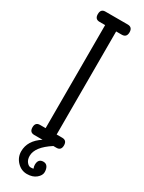

<svg xmlns="http://www.w3.org/2000/svg" viewBox="-214 -665 643 860"><g transform="rotate(30 107.0 -235.0)"><path d="M78 -52V-585H49Q25 -585 25 -611.5Q25 -638 49 -638H164Q189 -638 189 -611.5Q189 -585 164 -585H135V-52H164Q188 -52 188 -26Q188 0 164 0H148Q78 45 78 91Q78 110 87.5 122Q97 134 107.5 134Q118 134 122 132Q118 124 118 114Q118 83 145 83Q159 83 166 93.5Q173 104 173 121Q173 138 155 153Q137 168 107.5 168Q78 168 56.5 145.5Q35 123 35 92Q35 37 92 0H49Q25 0 25 -26Q25 -52 49 -52Z"/></g></svg>

Font: Glass Antiqua
Style: Regular
Weight: 400
Version: 1.001